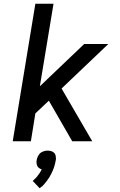

<svg xmlns="http://www.w3.org/2000/svg" viewBox="-20 -755 640 1026"><path d="M366 0 241 -217 169 -149 145 0H48L169 -735H266L193 -294L430 -520H559L309 -282L473 0ZM192 251 155 212Q159 208 162.5 204.5Q166 201 170.5 197Q175 193 178 188.5Q181 184 184.5 179.5Q188 175 192 169.5Q196 164 197 161L198 159L203 150Q199 149 196.5 147.5Q194 146 190.5 144Q187 142 184.5 139.5Q182 137 180.5 134Q179 131 178 128Q177 125 176 121.5Q175 118 175 113Q175 108 175 106L176 101Q177 97 178 92Q179 87 181.5 82.5Q184 78 186.5 73.5Q189 69 192.5 65.5Q196 62 200 59.5Q204 57 209 55Q214 53 220 51.5Q226 50 228 50H235Q239 50 244 50.5Q249 51 253.5 52.5Q258 54 261.5 56Q265 58 268.5 61Q272 64 274 67.5Q276 71 277 75.5Q278 80 278.5 86Q279 92 279 94L278 101Q277 109 275 116.5Q273 124 271 131.5Q269 139 266 146.5Q263 154 260 161Q257 168 253 175.5Q249 183 245 190Q241 197 236.5 203Q232 209 227 216Q222 223 214.5 231Q207 239 205 241L200 244Z"/></svg>

Font: Iosevka Aile Medium
Style: Italic
Weight: 500
Italic angle: -9°
Designer: Belleve Invis
Foundry: Belleve Invis
Version: Version 31.1.0; ttfautohint (v1.8.4)